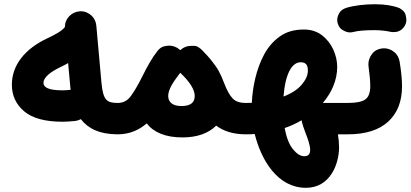

<svg xmlns="http://www.w3.org/2000/svg" viewBox="-20 -583 1942 908"><path d="M36.1 -182.1C36.1 -131.3 55.7 -89.4 94.2 -56.6C132.8 -23.9 193.4 -7.3 275.9 -7.3C291 -7.3 317.4 -8.8 337.4 -11.2C346.2 -12.7 354.5 -15.1 362.3 -19.5C397 25.4 451.2 52.2 536.6 52.2H537.1C557.6 52.2 575.2 44.9 589.4 30.3C603.5 15.6 610.8 -2 610.8 -22C610.8 -42.5 603.5 -60.1 589.4 -74.7C575.2 -88.9 557.6 -96.2 537.1 -96.2H536.6C485.4 -96.2 467.8 -108.9 460 -189.9L435.5 -461.9C433.6 -481.9 425.3 -498.5 410.6 -511.2C395.5 -523.4 379.9 -529.8 362.8 -529.8C360.4 -529.8 357.4 -529.8 355 -529.3C335.9 -527.3 319.8 -519.5 306.6 -505.4C293.5 -491.2 287.1 -475.1 287.1 -457V-455.6C281.2 -447.3 270.5 -438 254.4 -428.2C238.3 -418.5 221.2 -409.7 204.1 -401.9C96.7 -351.6 36.1 -274.4 36.1 -182.1ZM185.5 -191.4C185.5 -216.3 217.3 -242.7 267.6 -266.6C279.8 -272.5 291.5 -278.3 302.2 -284.7L312 -177.2C312.5 -170.9 313.5 -164.6 314 -158.2C299.8 -156.7 284.2 -155.8 275.9 -155.8C210 -155.8 185.5 -169.4 185.5 -191.4Z M462.9 -22C462.9 -2 470.2 15.6 484.9 30.3C499.5 44.9 517.1 52.2 537.1 52.2C593.8 52.2 638.7 31.2 673.8 0.5C706.5 43 762.7 66.9 842.3 66.9C911.1 66.9 964.8 48.3 1002.4 11.2C1035.6 36.1 1081.1 52.2 1141.6 52.2H1142.1C1162.6 52.2 1180.2 44.9 1194.3 30.3C1208.5 15.6 1215.8 -2 1215.8 -22C1215.8 -42.5 1208.5 -60.1 1194.3 -74.7C1180.2 -88.9 1162.6 -96.2 1142.1 -96.2H1141.6C1113.8 -96.2 1093.3 -103.5 1080.1 -117.7C1066.4 -131.8 1052.7 -156.2 1039.6 -190.9C1022.9 -234.9 1009.8 -260.3 979 -297.9C968.8 -311 957 -324.2 943.8 -337.4C941.9 -339.8 939.9 -341.8 937.5 -344.2C923.3 -358.4 911.1 -365.7 900.9 -366.2H884.3C864.3 -366.2 847.2 -359.4 832.5 -345.7C831.1 -347.2 829.6 -348.1 828.1 -349.6C821.8 -355 814.5 -359.4 806.2 -362.3C797.9 -365.7 789.1 -367.2 779.8 -367.2C773.9 -367.2 765.6 -366.2 755.4 -363.8C745.1 -361.3 734.9 -354.5 725.1 -342.3L723.6 -340.3C699.7 -310.5 676.8 -269.5 654.8 -225.1C634.8 -184.6 616.2 -152.8 600.1 -130.4C584 -107.4 563 -96.2 537.1 -96.2C517.1 -96.2 499.5 -88.9 484.9 -74.7C470.2 -60.1 462.9 -42.5 462.9 -22ZM775.4 -129.4C775.4 -144 781.2 -161.6 792.5 -181.6C798.3 -191.9 805.2 -201.7 812.5 -211.9C816.4 -217.8 820.8 -223.6 825.7 -230L832.5 -238.8L833 -238.3C878.4 -195.3 900.9 -158.7 900.9 -128.9C900.9 -97.2 879.9 -81.5 838.4 -81.5C795.9 -81.5 775.4 -100.1 775.4 -129.4Z M1067.9 -22C1067.9 -2 1075.2 15.6 1089.8 30.3C1104.5 44.9 1122.1 52.2 1142.1 52.2C1156.2 52.2 1170.4 51.8 1184.6 50.8C1215.8 175.8 1293.5 305.2 1426.8 305.2C1541.5 305.2 1583.5 192.9 1583.5 113.3C1583.5 93.3 1581.5 73.2 1578.1 52.2H1625.5C1646 52.2 1663.6 44.9 1677.7 30.3C1691.9 15.6 1699.2 -2 1699.2 -22C1699.2 -42.5 1691.9 -60.1 1677.7 -74.7C1663.6 -88.9 1646 -96.2 1625.5 -96.2H1506.8C1550.3 -147 1574.7 -206.5 1574.7 -266.6C1574.7 -293.9 1568.4 -321.3 1556.2 -348.6C1543.9 -375.5 1525.9 -398.4 1502.4 -416.5C1478.5 -434.6 1450.2 -443.4 1417 -443.4C1371.6 -443.4 1334 -432.6 1303.2 -410.6C1272.5 -388.7 1247.6 -359.9 1229 -325.2C1191.4 -254.9 1174.3 -170.4 1170.9 -96.7C1161.6 -96.2 1151.9 -96.2 1142.1 -96.2C1122.1 -96.2 1104.5 -88.9 1089.8 -74.7C1075.2 -60.1 1067.9 -42.5 1067.9 -22ZM1401.9 -288.6C1428.7 -288.6 1436 -272.9 1436 -249C1436 -228 1426.8 -206.5 1407.7 -183.6C1388.7 -160.6 1359.9 -141.6 1320.8 -126.5C1329.1 -233.9 1360.4 -288.6 1401.9 -288.6ZM1425.3 46.9C1436.5 74.7 1446.8 105.5 1446.8 126.5C1446.8 146 1437.5 155.8 1419.4 155.8C1401.4 155.8 1383.8 145 1365.7 123C1347.7 101.1 1334.5 67.4 1326.2 22.5C1355 12.7 1381.3 0.5 1406.2 -14.2C1408.7 2 1417 24.9 1425.3 46.9Z M1551.3 -22C1551.3 -2 1558.6 15.6 1573.2 30.3C1587.9 44.9 1605.5 52.2 1625.5 52.2C1708.5 52.2 1772 32.2 1815.9 -7.8C1859.4 -47.9 1881.3 -103.5 1881.3 -174.8C1881.3 -206.5 1877.4 -245.1 1870.1 -290.5C1866.7 -310.5 1857.9 -326.7 1843.3 -337.9C1828.6 -349.1 1813 -354.5 1796.9 -354.5C1793.5 -354.5 1790 -354.5 1786.6 -354C1766.6 -351.6 1750.5 -342.8 1739.3 -327.6C1728 -312.5 1722.2 -296.4 1722.2 -279.8C1722.2 -276.9 1722.2 -273.9 1722.7 -270.5C1728 -231.9 1731 -200.2 1731 -175.8C1731 -144.5 1723.1 -123.5 1707.5 -112.8C1691.9 -101.6 1664.6 -96.2 1625.5 -96.2C1605.5 -96.2 1587.9 -88.9 1573.2 -74.7C1558.6 -60.1 1551.3 -42.5 1551.3 -22ZM1577.1 -472.7C1581.5 -457.5 1589.8 -446.3 1602.1 -439.9C1614.3 -433.1 1625 -429.7 1634.8 -429.7C1640.1 -429.7 1645 -430.2 1650.4 -431.6C1672.4 -438 1709.5 -440.4 1752.9 -440.4C1777.8 -440.4 1807.1 -437 1826.2 -432.6C1831.5 -431.6 1836.4 -431.2 1841.3 -431.2C1855.5 -431.2 1875.5 -434.1 1891.6 -457C1898.4 -467.3 1901.9 -478 1901.9 -489.3C1901.9 -494.1 1900.4 -502.4 1897.9 -513.7C1895 -524.9 1885.7 -535.2 1869.6 -544.4C1842.3 -555.7 1802.2 -563 1752.9 -563C1705.6 -563 1654.3 -557.1 1617.7 -545.9C1601.6 -540.5 1590.3 -532.2 1584 -520.5C1577.6 -508.8 1574.7 -498 1574.7 -488.8C1574.7 -483.4 1575.7 -478 1577.1 -472.7Z"/></svg>

Font: Mikhak ExtraBold
Style: Regular
Weight: 800
Designer: Amin Abedi
Version: Version 3.2